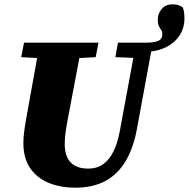

<svg xmlns="http://www.w3.org/2000/svg" viewBox="-20 -849 872 887"><path d="M88 -188Q88 -212 91.5 -239.5Q95 -267 100 -295L112 -362Q121 -411 129.5 -459Q138 -507 147 -555.5Q156 -604 164 -652H360L294 -303Q288 -273 283.5 -242Q279 -211 279 -183Q279 -149 290 -123.5Q301 -98 325.5 -84Q350 -70 388 -70Q426 -70 454.5 -89Q483 -108 503 -147Q523 -186 534 -246L609 -652H686L612 -250Q595 -161 558.5 -101.5Q522 -42 465 -12Q408 18 328 18Q257 18 203 -5Q149 -28 118.5 -73.5Q88 -119 88 -188ZM654 -609V-652Q694 -652 712 -660.5Q730 -669 730 -690Q730 -703 724.5 -710.5Q719 -718 714 -728.5Q709 -739 709 -760Q709 -786 727 -807.5Q745 -829 777 -829Q792 -829 803.5 -825.5Q815 -822 824 -815Q829 -804 830.5 -791.5Q832 -779 832 -764Q832 -719 809 -684.5Q786 -650 746 -630.5Q706 -611 654 -609ZM78 -585 91 -652H435L422 -585L281 -577H218ZM513 -585 525 -652H637L631 -581H615Z"/></svg>

Font: Source Serif 4 Black
Style: Italic
Weight: 900
Italic angle: -12°
Designer: Frank Grießhammer
Foundry: Adobe Systems Incorporated
Version: Version 4.004;hotconv 1.0.116;makeotfexe 2.5.65601